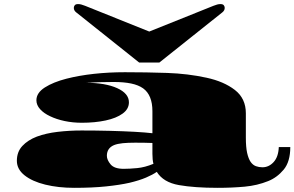

<svg xmlns="http://www.w3.org/2000/svg" viewBox="-20 -880 1414 922"><path d="M336.4 22Q259.8 22 197.3 6.6Q134.8 -8.8 97.9 -38.1Q61 -67.4 61 -107.9Q61 -150.9 87.4 -179.2Q113.8 -207.5 157.2 -224.1Q200.7 -240.2 256.6 -246.8Q312.5 -253.4 371.6 -253.4Q442.4 -253.4 507.8 -251.7Q573.2 -250 626.2 -247.1Q679.2 -244.1 711.9 -240.2V-346.2Q711.9 -423.3 667.5 -455.6Q645 -471.7 609.6 -479Q574.2 -486.3 526.4 -486.3Q455.1 -486.3 392.6 -482.4Q485.8 -482.4 542.5 -456.8Q599.1 -431.2 599.1 -388.7Q599.1 -356.4 568.8 -334.5Q538.6 -312.5 487.3 -301.5Q436 -290.5 373 -290.5Q329.6 -290.5 290.3 -298.8Q251 -307.1 220.7 -321.8Q190.4 -335.9 172.6 -355.7Q154.8 -375.5 154.8 -398.4Q154.8 -434.1 195.3 -460Q235.8 -485.8 298.8 -502Q359.9 -517.6 431.4 -525.4Q502.9 -533.2 579.6 -533.2Q682.1 -533.2 782 -529.8Q881.8 -526.4 971.7 -506.8Q1055.2 -488.8 1107.9 -448Q1160.6 -407.2 1160.6 -335.9V-219.2Q1160.6 -173.8 1166.7 -146Q1172.9 -118.2 1183.6 -102.5Q1194.3 -87.4 1209 -82Q1223.6 -76.7 1240.2 -76.7Q1271 -76.7 1293.9 -101.6Q1316.9 -126.5 1318.8 -173.8H1374Q1374 -103.5 1342.3 -65.4Q1310.5 -27.3 1267.6 -10.3Q1215.8 10.7 1155 16.4Q1094.2 22 1024.9 22Q914.1 22 839.1 8.8Q764.2 -4.4 732.9 -54.7Q712.4 -40.5 680.9 -27.1Q649.4 -13.7 602.5 -2.4Q555.2 8.3 489.7 15.1Q424.3 22 336.4 22ZM574.2 -69.3Q602.5 -69.3 638.9 -72.8Q675.3 -76.2 716.8 -93.3Q711.9 -112.3 711.9 -141.1V-193.4Q690.9 -194.3 669.4 -194.6Q647.9 -194.8 627.9 -194.8Q594.7 -194.8 569.6 -192.4Q544.4 -189.9 527.3 -183.1Q493.2 -168.5 493.2 -131.8Q493.2 -112.3 511 -90.8Q528.8 -69.3 574.2 -69.3ZM648.4 -579.6 345.7 -820.8Q334.5 -829.6 334.5 -842.3Q334.5 -849.1 338.9 -854.7Q343.3 -860.4 355 -860.4Q363.3 -860.4 370.8 -858.2Q378.4 -856 388.7 -852.1L696.8 -728.5L1004.9 -852.1Q1015.1 -856 1022.7 -858.2Q1030.3 -860.4 1038.6 -860.4Q1050.3 -860.4 1054.7 -854.7Q1059.1 -849.1 1059.1 -842.3Q1059.1 -829.6 1047.9 -820.8L745.1 -579.6Z"/></svg>

Font: Asset
Style: Regular
Weight: 400
Version: Version 1.003; ttfautohint (v1.8.4.7-5d5b)